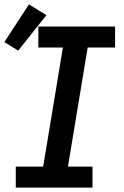

<svg xmlns="http://www.w3.org/2000/svg" viewBox="-44 -856 564 876"><path d="M28 0V-96H153L243 -639H131V-735H481V-639H356L266 -96H378V0ZM39 -625 -24 -664 88 -836 168 -787Z"/></svg>

Font: Iosevka Slab
Style: Bold Italic
Weight: 700
Italic angle: -9°
Monospace: yes
Designer: Belleve Invis
Foundry: Belleve Invis
Version: Version 11.1.0; ttfautohint (v1.8.3)